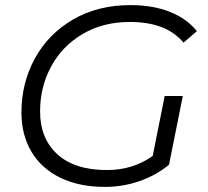

<svg xmlns="http://www.w3.org/2000/svg" viewBox="-20 -726 813 752"><path d="M137 -289Q137 -184 204.5 -122Q272 -60 399 -60Q500 -60 578 -115L625 -350H696L642 -81Q593 -40 527.5 -17Q462 6 391 6Q290 6 216 -30Q142 -66 103 -132Q64 -198 64 -285Q64 -401 116.5 -497Q169 -593 266 -649.5Q363 -706 491 -706Q579 -706 645.5 -679.5Q712 -653 751 -604L699 -559Q663 -601 611 -620.5Q559 -640 488 -640Q384 -640 304 -593Q224 -546 180.5 -466Q137 -386 137 -289Z"/></svg>

Font: Idrija
Style: Italic
Weight: 400
Italic angle: -11.3°
Designer: Julieta Ulanovsky
Foundry: Julieta Ulanovsky
Version: Version 7.200